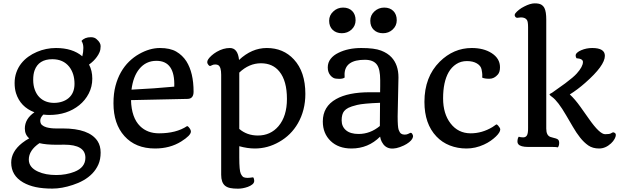

<svg xmlns="http://www.w3.org/2000/svg" viewBox="-20 -884 3725 1155"><path d="M240.7 -194.8Q222.2 -176.3 222.2 -158.7Q222.2 -141.1 232.4 -132.1Q242.7 -123 259.3 -118.2Q284.7 -111.3 315.4 -111.3H357.4Q516.6 -111.3 566.9 -35.2Q585.4 -6.8 585.4 33.9Q585.4 74.7 571.8 105.5Q558.1 136.2 535.2 159.9Q512.2 183.6 481.9 200.7Q451.7 217.8 418 228.5Q352.1 250.5 294.9 250.5Q237.8 250.5 195.1 241.5Q152.3 232.4 119.1 213.4Q47.4 171.9 47.4 94.2Q47.4 28.3 113.3 -23.9Q133.3 -39.6 155.8 -51.8Q129.4 -73.7 129.4 -110.8Q129.4 -168.9 187 -208.5Q102.5 -240.7 76.2 -323.7Q67.9 -351.1 67.9 -384.8Q67.9 -418.5 78.4 -448.2Q88.9 -478 107.2 -501.5Q125.5 -524.9 149.9 -542.5Q174.3 -560.1 202.1 -571.8Q256.8 -595.2 316.9 -595.2Q416 -595.2 475.1 -545.4Q481.4 -569.8 481.4 -595.7Q481.4 -621.6 470.2 -637.7Q489.3 -660.2 526.9 -660.2Q548.3 -660.2 561 -648.4Q585.4 -627.4 585.4 -606.7Q585.4 -585.9 579.1 -570.6Q572.8 -555.2 562.5 -541.5Q544.4 -516.1 515.6 -495.6Q535.2 -459 535.2 -410.9Q535.2 -362.8 513.9 -321.5Q492.7 -280.3 457 -251.5Q383.8 -192.4 276.4 -192.4Q261.7 -192.4 240.7 -194.8ZM392.6 -293.9Q428.2 -324.2 428.2 -379.9Q428.2 -441.4 396.5 -482.4Q360.4 -527.8 294.9 -527.8Q212.4 -527.8 188 -460.4Q179.7 -437.5 179.7 -403.8Q179.7 -370.1 189.7 -343.3Q199.7 -316.4 217 -299.1Q234.4 -281.7 256.8 -273.4Q279.3 -265.1 304.9 -265.1Q330.6 -265.1 353.3 -272.5Q376 -279.8 392.6 -293.9ZM217.3 -22.9Q153.3 20.5 153.3 75.7Q153.3 123.5 209 148.4Q253.4 168.9 318.4 168.9Q377.4 168.9 427.7 149.4Q493.7 123.5 493.7 64.9Q493.7 -13.7 366.2 -13.7L322.8 -13.2Q256.3 -13.2 217.3 -22.9Z M662.6 -262.7Q662.6 -321.8 674.8 -367.7Q687 -413.6 707.8 -450Q728.5 -486.3 756.6 -513.7Q784.7 -541 816.9 -559.1Q880.4 -595.2 941.9 -595.2Q1003.4 -595.2 1040.5 -573.5Q1077.6 -551.8 1101.1 -515.6Q1144.5 -446.8 1144.5 -332.5Q1144.5 -290 1108.9 -289.1L768.1 -281.7Q771 -175.8 822.8 -125Q866.7 -82 936.5 -82Q1040.5 -82 1105.5 -125.5Q1109.9 -125.5 1116.2 -118.2Q1128.4 -103.5 1128.4 -92.8Q1128.4 -69.3 1069.8 -32.7Q1002.4 9.3 912.6 9.3Q795.4 9.3 728.5 -65.4Q662.6 -138.7 662.6 -262.7ZM771 -344.7Q911.6 -351.6 1028.3 -362.8Q1033.7 -518.1 920.9 -518.1Q857.9 -518.1 817.9 -469.2Q781.2 -424.3 771 -344.7Z M1502.9 182.6Q1509.3 190.9 1509.3 203.6Q1509.3 216.3 1498 225.3Q1486.8 234.4 1470.7 240.2Q1439.9 251 1411.6 251Q1383.3 251 1364.7 247.1Q1346.2 243.2 1334 233.4Q1310.5 213.9 1310.5 167.5V-434.6Q1310.5 -480.5 1293.5 -491.7Q1286.6 -496.1 1275.4 -496.1Q1264.2 -496.1 1257.6 -492.7Q1251 -489.3 1246.8 -487.8Q1242.7 -486.3 1239.7 -488Q1236.8 -489.7 1233.9 -493.2Q1226.6 -502 1226.6 -510Q1226.6 -518.1 1232.7 -527.6Q1238.8 -537.1 1252.4 -549.6Q1266.1 -562 1283.7 -572.3Q1323.2 -595.2 1362.8 -595.2Q1410.6 -595.2 1418 -523.4Q1494.6 -595.2 1585 -595.2Q1684.6 -595.2 1748 -526.4Q1816.9 -452.1 1816.9 -319.3Q1816.9 -220.2 1772 -142.1Q1731 -70.8 1659.2 -30.3Q1590.3 9.3 1512.7 9.3Q1469.2 9.3 1419.4 -4.4V63.5Q1419.4 142.6 1428.5 160.9Q1437.5 179.2 1447 182.6Q1456.5 186 1469 186Q1481.4 186 1502.9 182.6ZM1419.4 -447.3V-108.4Q1465.8 -68.8 1531.2 -68.8Q1607.4 -68.8 1655.3 -125Q1706.1 -185.1 1706.1 -288.6Q1706.1 -397.5 1661.1 -453.1Q1621.1 -503.4 1549.8 -503.4Q1478.5 -503.4 1419.4 -447.3Z M1921.9 0ZM2266.6 -62Q2195.3 9.3 2094.2 9.3Q2016.1 9.3 1969.2 -35.6Q1921.9 -81.1 1921.9 -153.3Q1921.9 -243.2 2002 -288.1Q2074.2 -329.1 2205.6 -329.1H2266.6Q2267.1 -347.7 2267.1 -365.2V-401.9Q2267.1 -467.3 2248 -494.1Q2226.6 -524.4 2174.8 -524.4Q2056.2 -524.4 2052.7 -439.5Q2052.2 -426.3 2053.2 -417.5Q2043.5 -409.7 2020.3 -409.7Q1997.1 -409.7 1986.6 -415Q1976.1 -420.4 1968.3 -429.7Q1951.7 -448.7 1951.7 -478.3Q1951.7 -507.8 1969 -530Q1986.3 -552.2 2016.1 -566.4Q2074.2 -595.2 2153.3 -595.2Q2232.4 -595.2 2272.2 -579.8Q2312 -564.5 2335.4 -539.1Q2377 -494.1 2377 -418.5L2372.1 -184.1Q2372.1 -120.1 2378.2 -103Q2384.3 -85.9 2392.8 -80.1Q2401.4 -74.2 2413.8 -74.2Q2426.3 -74.2 2434.1 -78.1L2447.8 -84.5Q2454.6 -86.9 2459.7 -78.9Q2464.8 -70.8 2464.8 -64.7Q2464.8 -58.6 2459.7 -48.8Q2454.6 -39.1 2440.7 -28.1Q2426.8 -17.1 2409.2 -8.8Q2312 37.1 2276.9 -30.3Q2269.5 -43.5 2266.6 -62ZM2265.1 -126Q2265.1 -196.3 2266.1 -265.6Q2164.6 -261.7 2128.2 -252.7Q2091.8 -243.7 2075.7 -235.4Q2059.6 -227.1 2050.3 -215.8Q2035.2 -197.3 2035.2 -159.9Q2035.2 -122.6 2061.5 -100.3Q2087.9 -78.1 2137.2 -78.1Q2207 -78.1 2265.1 -126ZM2283.7 -684.1Q2267.1 -684.1 2253.2 -689.2Q2239.3 -694.3 2229 -704.1Q2207.5 -724.6 2207.5 -759.3Q2207.5 -792.5 2232.4 -815.4Q2257.3 -838.4 2291.5 -838.4Q2325.7 -838.4 2346.2 -817.9Q2366.7 -797.4 2366.7 -762.2Q2366.7 -729 2341.8 -706.1Q2317.9 -684.1 2283.7 -684.1ZM2036.1 -684.1Q2019.5 -684.1 2005.6 -689.2Q1991.7 -694.3 1981.4 -704.1Q1960 -724.6 1960 -759.3Q1960 -792.5 1985.4 -815.4Q2009.8 -838.4 2043.9 -838.4Q2078.1 -838.4 2098.6 -817.9Q2119.1 -797.4 2119.1 -762.2Q2119.1 -729 2094.7 -706.1Q2070.3 -684.1 2036.1 -684.1Z M2880.9 -417 2881.3 -434.6Q2881.3 -443.8 2877 -466.1Q2872.6 -488.3 2848.9 -502.4Q2825.2 -516.6 2788.8 -516.6Q2752.4 -516.6 2724.4 -498.3Q2696.3 -480 2678.7 -449.2Q2645.5 -390.6 2645.5 -292.5Q2645.5 -199.7 2690.4 -141.6Q2736.3 -82 2811.5 -82Q2879.9 -82 2942.4 -119.6Q2957.5 -128.9 2965.8 -135.7Q2970.7 -135.7 2977.1 -127.9Q2989.3 -113.8 2989.3 -105.2Q2989.3 -96.7 2982.4 -85.7Q2975.6 -74.7 2962.6 -62.3Q2949.7 -49.8 2931.6 -37.1Q2913.6 -24.4 2891.1 -14.2Q2839.8 9.3 2786.1 9.3Q2732.4 9.3 2685.8 -9Q2639.2 -27.3 2605.5 -63Q2533.2 -138.7 2533.2 -271Q2533.2 -421.4 2625 -512.7Q2708.5 -595.2 2817.9 -595.2Q2889.6 -595.2 2937.5 -564.5Q2987.8 -532.2 2987.8 -479.5Q2987.8 -450.7 2975.1 -436Q2953.1 -410.2 2924.1 -410.2Q2895 -410.2 2880.9 -417Z M3335.9 2.4Q3326.2 0 3304.7 0H3158.2Q3111.3 0 3098.1 -16.6Q3092.8 -22.9 3092.8 -31.2Q3092.8 -51.8 3100.6 -61.5Q3112.3 -57.6 3127.4 -57.6Q3142.6 -57.6 3149.9 -69.8Q3157.2 -82 3156.7 -115.2V-720.2Q3156.7 -753.9 3149.9 -763.7Q3139.6 -779.3 3113.8 -779.3Q3106 -779.3 3097.9 -777.6Q3089.8 -775.9 3085.7 -778.1Q3081.5 -780.3 3079.1 -784.2Q3072.8 -793.9 3080.3 -804Q3087.9 -814 3102.1 -825.2Q3116.2 -836.4 3133.3 -844.7Q3169.9 -863.8 3196.5 -863.8Q3223.1 -863.8 3236.1 -856Q3249 -848.1 3255.4 -835Q3266.1 -813.5 3266.1 -765.6V-110.4Q3266.1 -69.8 3290.5 -60.5Q3297.4 -57.6 3306.9 -55.7Q3316.4 -53.7 3324.2 -51Q3332 -48.3 3336.4 -44.9Q3343.8 -38.6 3343.8 -24.4Q3343.8 -7.3 3335.9 2.4ZM3542.5 -595.2Q3618.7 -595.2 3618.7 -548.3Q3618.7 -489.3 3500 -385.3Q3454.1 -344.7 3407.7 -315.9Q3439 -287.1 3471.7 -241.2L3522.9 -168.9Q3587.4 -76.7 3620.1 -76.7Q3647 -76.7 3655.5 -82Q3664.1 -87.4 3668 -87.9Q3671.9 -88.4 3678.2 -84.5Q3684.6 -80.6 3684.6 -71.3Q3684.6 -62 3677 -48.1Q3669.4 -34.2 3655.8 -21.5Q3622.6 9.3 3584 9.3Q3545.4 9.3 3519 -9Q3492.7 -27.3 3469.7 -56.4Q3446.8 -85.4 3426.3 -121.1L3385.7 -190.4Q3336.4 -275.4 3301.3 -300.8Q3280.8 -314.9 3287.6 -318.8L3301.8 -326.7L3380.4 -382.8Q3430.7 -420.4 3449.7 -441.9Q3486.8 -483.4 3486.8 -511.2Q3486.8 -530.8 3447.8 -533.7Q3442.9 -541.5 3442.9 -550.3Q3442.9 -559.1 3452.4 -567.6Q3461.9 -576.2 3476.6 -582Q3507.8 -595.2 3542.5 -595.2Z"/></svg>

Font: Quando
Style: Regular
Weight: 400
Version: Version 1.002